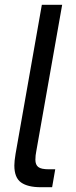

<svg xmlns="http://www.w3.org/2000/svg" viewBox="-20 -783 317 803"><path d="M151 0Q96 0 68 -20Q40 -40 40 -91Q40 -109 45 -139L155 -763H240L132 -152Q128 -133 128 -115Q128 -94 140 -84.5Q152 -75 184 -75H211L198 0Z"/></svg>

Font: Open Sauce One
Style: Italic
Weight: 400
Italic angle: -10°
Designer: Alfredo Marco Pradil
Foundry: Creative Sauce Fz LLC
Version: Version 1.477